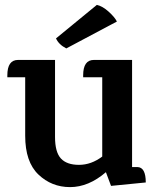

<svg xmlns="http://www.w3.org/2000/svg" viewBox="-20 -750 641 785"><path d="M320 -442Q320 -505 364 -505H520V-67H542Q576 -66 576 -4L434 10L413 -46Q342 15 266.5 15Q191 15 137 -36.5Q83 -88 83 -195V-434H10V-442Q10 -505 54 -505H205V-190Q205 -128 229 -102Q253 -76 303 -76Q353 -76 398 -110V-434H320ZM458 -662 251 -552Q220 -568 209 -593L376 -730Q399 -725 424 -702.5Q449 -680 458 -662Z"/></svg>

Font: Karma
Style: Bold
Weight: 700
Designer: Joana Correia
Foundry: Indian Type Foundry
Version: Version 1.202;PS 1.0;hotconv 1.0.78;makeotf.lib2.5.61930; tt